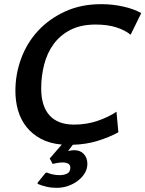

<svg xmlns="http://www.w3.org/2000/svg" viewBox="-20 -685 699 923"><path d="M161 193 200 145H207Q217 150 233.5 153.5Q250 157 267 157Q287 157 302.5 149.5Q318 142 318 121Q318 107 307.5 101.5Q297 96 282 96Q270 96 257 98Q244 100 233 103L219 77L277 10Q219 5 177 -17.5Q135 -40 107.5 -74.5Q80 -109 67 -153.5Q54 -198 54 -248Q54 -329 82 -404.5Q110 -480 163.5 -537.5Q217 -595 293.5 -630Q370 -665 467 -665Q521 -665 572.5 -653.5Q624 -642 659 -622L608 -518Q581 -540 539 -553.5Q497 -567 440 -567Q368 -567 318 -541Q268 -515 237 -472Q206 -429 192 -373.5Q178 -318 178 -260Q178 -175 218 -130.5Q258 -86 336 -86Q396 -86 449 -104Q502 -122 540 -148L549 -49Q507 -26 451.5 -8.5Q396 9 330 11L307 41Q315 39 323 38Q331 37 337 37Q366 37 383 55.5Q400 74 400 103Q400 126 388 146.5Q376 167 355.5 183Q335 199 308.5 208.5Q282 218 252 218Q226 218 203 212.5Q180 207 161 199Z"/></svg>

Font: Quattrocento Sans
Style: Bold Italic
Weight: 700
Designer: Pablo Impallari
Foundry: Pablo Impallari, Igino Marini, Brenda Gallo
Version: Version 2.000